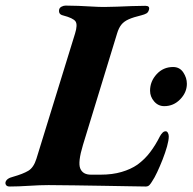

<svg xmlns="http://www.w3.org/2000/svg" viewBox="-58 -675 702 700"><path d="M-22.2 5Q-31.8 5 -35.3 0.4Q-38.9 -4.1 -38 -10.1Q-34.8 -24.6 -10.2 -30.6Q25.9 -40.8 45.3 -52.4Q64.6 -64 74.6 -95.7L215.6 -552.6Q225.8 -585.3 217.1 -597.3Q208.3 -609.3 172.1 -618.7Q162.8 -620.9 159.4 -626.3Q156.1 -631.7 157.7 -640.4Q159.4 -647.2 166.7 -650.9Q174.1 -654.6 181.2 -654.6Q203.7 -654.6 228.6 -653.6Q253.6 -652.6 277.8 -651.1Q302.1 -649.6 322.1 -649.6Q342.6 -649.6 369.2 -650.7Q395.8 -651.8 423 -652.8Q450.2 -653.8 471.9 -653.8Q489.2 -653.8 485.1 -639.5Q482.6 -629.9 475.7 -626Q468.8 -622.1 457.6 -619.3Q428.3 -612.3 411.1 -604.6Q393.9 -596.9 384.4 -585Q374.9 -573.1 368.9 -553.1L244.5 -146.6Q225.3 -83.2 234.6 -60.7Q243.8 -38.2 273.4 -38.2H309.1Q351.8 -38.2 385.3 -48.1Q418.8 -57.9 442.8 -74.5Q470 -94.3 489.5 -120.3Q509.1 -146.2 525.1 -178.2Q529.3 -185.9 534.6 -191.2Q540 -196.4 546 -196.4Q551 -196.4 554.1 -190.6Q557.3 -184.7 557.3 -177.9Q557.3 -163.5 551 -141Q544.6 -118.5 535 -93.9Q525.4 -69.4 515.2 -47.7Q505.1 -26.1 496.4 -13.5Q492.4 -6.6 487.3 -0.8Q482.1 5 473.4 5Q451.7 5 410.6 4Q369.5 3 318.3 2.4Q267.1 1.8 214.7 0.8Q162.4 -0.2 119.2 -0.2Q87.9 -0.2 48.1 2.4Q8.4 5 -22.2 5ZM540.9 -288Q518.7 -288 503.9 -305.3Q489.1 -322.6 489.1 -344.3Q489.1 -378.3 513.1 -404.5Q537.1 -430.7 573.1 -430.7Q597.1 -430.7 610.2 -411Q623.3 -391.4 623.3 -369.6Q623.3 -338.1 599.1 -313.1Q574.9 -288 540.9 -288Z"/></svg>

Font: EB Garamond
Style: Italic
Weight: 400
Italic angle: -17.2°
Designer: Georg Duffner and Octavio Pardo
Foundry: Georg Duffner
Version: Version 1.001